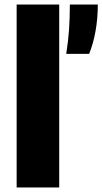

<svg xmlns="http://www.w3.org/2000/svg" viewBox="-20 -828 452 848"><path d="M53.5 0V-808H241.5V0ZM272.5 -590Q281.5 -647 285 -697.8Q288.5 -748.5 288.5 -808H412Q412 -746.5 401.8 -689.8Q391.5 -633 373.5 -590Z"/></svg>

Font: Encode Sans XBd
Style: Regular
Weight: 800
Designer: Multiple Designers
Foundry: Impallari Type
Version: Version 3.002; ttfautohint (v1.8.3) -l 8 -r 50 -G 200 -x 14 